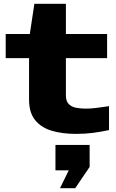

<svg xmlns="http://www.w3.org/2000/svg" viewBox="-20 -693 609 1011"><path d="M380 12Q308 12 252.5 -4.5Q197 -21 165 -60.5Q133 -100 133 -168V-387H10V-514H137L161 -673H327V-514H544V-387H327V-191Q327 -160 342 -145Q357 -130 381 -125.5Q405 -121 431 -121Q459 -121 489.5 -125Q520 -129 554 -134V-8Q507 2 466.5 7Q426 12 380 12ZM296 298 342 204H272V70H452V186L376 298Z"/></svg>

Font: Special Gothic Extended Bold
Style: Regular
Weight: 700
Width: 7
Designer: Alistair McCready
Foundry: Monolith
Version: Version 1.000; ttfautohint (v1.8.4.7-5d5b)